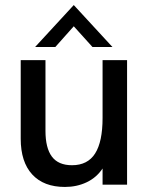

<svg xmlns="http://www.w3.org/2000/svg" viewBox="-20 -731 593 760"><path d="M62 -182V-493H160V-213Q160 -145 185.5 -111Q211 -77 265 -77Q327 -77 356.5 -123.5Q386 -170 386 -264V-493H483V0H386V-64Q362 -28 323 -9.5Q284 9 237 9Q153 9 107.5 -40.5Q62 -90 62 -182ZM272 -711 425 -545H346L272 -627L199 -545H119Z"/></svg>

Font: Hanken Grotesk Medium
Style: Regular
Weight: 500
Designer: Alfredo Marco Pradil
Foundry: Hanken Design Co.
Version: Version 3.014